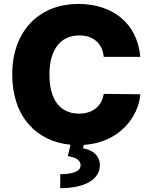

<svg xmlns="http://www.w3.org/2000/svg" viewBox="-20 -737 784 988"><path d="M513.7 -444.3H702.1C686.5 -618.2 558.6 -716.8 382.8 -716.8C192.4 -716.8 43 -588.9 43 -353.5C43 -135.7 168.9 -8.8 342.8 7.8L329.1 66.4C374 73.2 396.5 89.8 394.5 116.2C392.6 144.5 356.4 159.2 290 159.2V231.4C418 231.4 494.1 185.5 494.1 112.3C493.2 66.4 460.9 35.2 407.2 26.4L411.1 8.8C595.7 -3.4 692.9 -136.7 702.1 -252L513.7 -253.9C503.9 -191.4 458 -152.3 386.7 -152.3C291 -152.3 234.4 -220.7 234.4 -353.5C234.4 -479.5 290 -554.7 387.7 -554.7C462.9 -554.7 507.8 -510.7 513.7 -444.3Z"/></svg>

Font: Pretendard Black
Style: Regular
Weight: 900
Designer: Base glyphs from Inter by Rasmus Andersson; Hangeul glyphs from Noto Sans CJK(Source Han Sans) by Jang Soo-young and Kan
Foundry: Kil Hyung-jin
Version: Version 1.309;Glyphs 3.2 (3225)